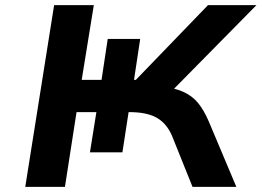

<svg xmlns="http://www.w3.org/2000/svg" viewBox="-20 -725 1015 745"><path d="M78 0 190 -705H344L297 -415H374L398 -574H524L500 -415H507L787 -705H975L633 -358L600 -390Q655 -385 690.5 -369Q726 -353 748.5 -325.5Q771 -298 790 -254L897 0H727L647 -199Q626 -247 587.5 -268.5Q549 -290 481 -290H443L481 -303L455 -134H329L354 -290H277L232 0Z"/></svg>

Font: Nunito Sans 7pt Expanded
Style: Bold Italic
Weight: 700
Width: 7
Italic angle: -9°
Designer: Vernon Adams
Foundry: Vernon Adams
Version: Version 3.101;gftools[0.9.27]